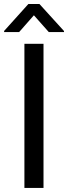

<svg xmlns="http://www.w3.org/2000/svg" viewBox="-31 -927 335 947"><path d="M183.6 -710.9V0H89.4V-710.9ZM163.6 -907.2 284.7 -773.9V-769H209.5L136.2 -851.6L63.5 -769H-10.7V-774.4L108.9 -907.2Z"/></svg>

Font: Vazirmatn RD UI
Style: Regular
Weight: 400
Designer: Saber Rastikerdar
Foundry: Saber Rastikerdar
Version: Version 33.003